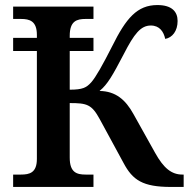

<svg xmlns="http://www.w3.org/2000/svg" viewBox="-20 -740 752 760"><path d="M350 -49H319C284 -49 256 -57 256 -116V-332C324 -332 343 -327 375 -268L469 -95C505 -27 545 0 657 0H707V-49H702C659 -49 628 -74 594 -135L508 -289C477 -345 438 -379 374 -380C406 -406 426 -442 470 -526C511 -606 537 -639 577 -639C612 -639 628 -614 634 -586C662 -591 683 -617 683 -657C683 -694 660 -720 603 -720C523 -720 479 -668 424 -557C387 -484 359 -434 341 -414C322 -393 307 -385 256 -385V-538H350V-590H256V-598C256 -657 284 -665 319 -665H350V-714H32V-665H63C97 -665 126 -657 126 -602V-590H32V-538H126V-111C126 -56 97 -49 63 -49H32V0H350Z"/></svg>

Font: Noto Serif Semi
Style: Regular
Weight: 600
Designer: Monotype Design Team
Foundry: Monotype Imaging Inc.
Version: Version 1.002